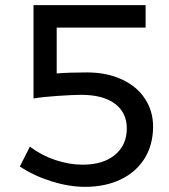

<svg xmlns="http://www.w3.org/2000/svg" viewBox="-20 -720 655 745"><path d="M574 -229Q574 -159 541.5 -106Q509 -53 449 -24Q389 5 310 5Q248 5 179.5 -16.5Q111 -38 57 -74L96 -151Q141 -117 195 -99Q249 -81 301 -81Q380 -81 426 -119Q472 -157 472 -222Q472 -283 426 -317.5Q380 -352 295 -352Q264 -352 205 -348Q146 -344 110 -338V-700H545V-613H200V-435Q247 -439 317 -439Q394 -439 452.5 -412Q511 -385 542.5 -337Q574 -289 574 -229Z"/></svg>

Font: Montserrat
Style: Regular
Weight: 400
Designer: Julieta Ulanovsky
Foundry: Julieta Ulanovsky
Version: Version 6.001